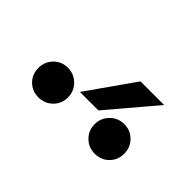

<svg xmlns="http://www.w3.org/2000/svg" viewBox="-45 -961 477 477"><g transform="rotate(45 193.5 -722.0)"><path d="M222.7 -701.2H157.7L245.6 -826.2H328.6ZM146.5 -670.4Q146.5 -648.4 131.3 -633.5Q116.2 -618.7 94.2 -618.7Q72.3 -618.7 57.4 -633.5Q42.5 -648.4 42.5 -670.4Q42.5 -692.4 57.4 -707.5Q72.3 -722.7 94.2 -722.7Q116.2 -722.7 131.3 -707.5Q146.5 -692.4 146.5 -670.4ZM344.2 -670.4Q344.2 -648.4 329.3 -633.5Q314.5 -618.7 292.5 -618.7Q270.5 -618.7 255.4 -633.5Q240.2 -648.4 240.2 -670.4Q240.2 -692.4 255.4 -707.5Q270.5 -722.7 292.5 -722.7Q314.5 -722.7 329.3 -707.5Q344.2 -692.4 344.2 -670.4Z"/></g></svg>

Font: Giphurs Light
Style: Regular
Weight: 300
Version: Version 0.920; ttfautohint (v1.8.4.7-5d5b)